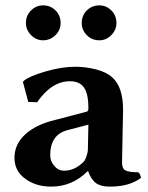

<svg xmlns="http://www.w3.org/2000/svg" viewBox="-20 -689 556 719"><path d="M286.1 -603Q286.1 -630.9 305.2 -649.9Q324.2 -668.9 352.1 -668.9Q377.9 -668.9 397 -649.9Q416 -630.9 416 -603Q416 -577.1 397 -557.6Q377.9 -538.1 352.1 -538.1Q324.2 -538.1 305.2 -557.1Q286.1 -576.2 286.1 -603ZM77.1 -603Q77.1 -630.9 96.2 -649.9Q115.2 -668.9 141.1 -668.9Q168.9 -668.9 188 -649.9Q207 -630.9 207 -603Q207 -576.2 187.5 -557.1Q168 -538.1 141.1 -538.1Q115.2 -538.1 96.2 -557.6Q77.1 -577.1 77.1 -603ZM311 -222.2 231 -201.2Q168 -184.1 168 -106.9Q168 -85.9 183.1 -67.9Q198.2 -49.8 220.2 -49.8Q260.3 -49.8 293.9 -84Q298.8 -88.9 304 -104Q309.1 -119.1 309.1 -128.9ZM437 -80.1Q437 -57.1 450.4 -50.5Q463.9 -43.9 498 -43.9Q505.9 -37.1 507.8 -22.9Q464.8 10.3 389.2 9.8Q356.9 9.8 338.9 -3.7Q320.8 -17.1 310.1 -47.9H308.1Q250 10.3 170.9 9.8Q114.7 9.8 74.5 -19.5Q34.2 -48.8 34.2 -98.1Q34.2 -148.9 74.7 -186Q115.2 -223.1 188 -240.2L305.2 -271Q311 -272.9 311 -283.2Q311 -339.4 293.9 -362.1Q276.9 -384.8 242.2 -384.8Q173.3 -384.8 119.1 -306.2L85.9 -307.1L65.9 -381.8L68.8 -386.2Q88.9 -403.3 149.4 -421.1Q210 -439 261.2 -439Q301.3 -439 340.1 -429Q378.9 -418.9 400.9 -398.9Q440.9 -362.8 440.9 -276.9Q440.9 -273.9 439 -185.5Q437 -97.2 437 -80.1Z"/></svg>

Font: Linux Biolinum
Style: Bold
Weight: 700
Designer: Philipp H. Poll
Foundry: Philipp H. Poll
Version: Version 1.3.2 ; ttfautohint (v0.9)